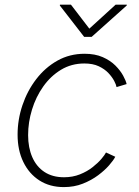

<svg xmlns="http://www.w3.org/2000/svg" viewBox="-20 -780 587 810"><path d="M249.5 9.3Q189.9 9.3 146.2 -18.8Q102.5 -46.9 78.4 -96.7Q54.2 -146.5 54.2 -211.9Q54.2 -275.4 74.7 -336.2Q95.2 -397 132.8 -446Q170.4 -495.1 222.2 -524.2Q273.9 -553.2 336.9 -553.2Q380.9 -553.2 413.1 -539.1Q445.3 -524.9 466.6 -503.7Q487.8 -482.4 499.5 -460.9Q511.2 -439.5 514.2 -425.3L471.7 -412.6Q470.2 -422.4 461.7 -438.7Q453.1 -455.1 437.3 -471.9Q421.4 -488.8 396.5 -500.5Q371.6 -512.2 335.9 -512.2Q281.2 -512.2 237.3 -485.6Q193.4 -459 162.4 -415Q131.3 -371.1 115 -317.6Q98.6 -264.2 98.6 -210Q98.6 -157.2 116.2 -116.9Q133.8 -76.7 167.7 -54.4Q201.7 -32.2 250 -32.2Q286.6 -32.2 317.1 -44.4Q347.7 -56.6 370.6 -74.7Q393.6 -92.8 408 -109.9Q422.4 -127 427.2 -136.7L466.3 -118.7Q459 -104 440.4 -82.8Q421.9 -61.5 393.8 -40.5Q365.7 -19.5 329.3 -5.1Q293 9.3 249.5 9.3ZM279.3 -760.3 356.9 -659.2 467.8 -760.3H515.1L514.6 -756.8L366.7 -624.5H335L232.4 -756.8L232.9 -760.3Z"/></svg>

Font: Inter ExtraLight
Style: Italic
Weight: 250
Italic angle: -9.3988°
Designer: Rasmus Andersson
Foundry: rsms
Version: Version 4.001;git-66647c0bb